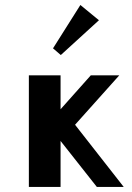

<svg xmlns="http://www.w3.org/2000/svg" viewBox="-20 -737 519 757"><path d="M93.8 0ZM296.9 -717.3 370.1 -657.2 219.7 -520 189 -546.4ZM93.8 0ZM218.8 -306.2 337.9 -439.9H450.2L275.9 -245.1L467.8 0H361.8L218.8 -181.2V0H93.8V-439.9H218.8Z"/></svg>

Font: Pfennig
Style: Bold
Weight: 700
Version: Version 20120410 ; ttfautohint (v0.8)